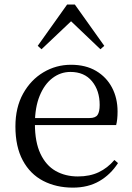

<svg xmlns="http://www.w3.org/2000/svg" viewBox="-20 -818 587 852"><path d="M303.3 14.6Q229.5 14.6 171.6 -15.4Q113.7 -45.5 81.1 -106.2Q48.4 -167 48.4 -256.8Q48.4 -341.1 82.5 -402.5Q116.6 -463.8 172.8 -497.2Q229 -530.6 294.9 -530.6Q360.2 -530.6 406.4 -503.3Q452.6 -475.9 477.1 -429.2Q501.7 -382.4 501.7 -323.2Q501.7 -286.8 495.4 -262.9H86.6V-294.2H377.3Q403.6 -294.2 413 -308.2Q422.3 -322.1 422.3 -352.3Q422.3 -416.2 388.2 -457.5Q354.2 -498.8 292.6 -498.8Q248.8 -498.8 213 -471.6Q177.1 -444.5 156 -392.8Q134.9 -341.2 134.9 -268.7Q134.9 -188 159.4 -135.9Q183.9 -83.8 226.9 -59.4Q270 -35 325.5 -35Q378.5 -35 417.8 -53.7Q457.2 -72.3 487.7 -108.1L503.6 -94.3Q471 -43.5 421 -14.4Q371 14.6 303.3 14.6ZM425.7 -599.4 268.2 -749.5H322.7L164.2 -599.4L147.4 -614.6L277.8 -797.8H312.2L442.7 -614.6Z"/></svg>

Font: Noto Serif KR ExtraLight
Style: Regular
Weight: 200
Designer: Ryoko NISHIZUKA 西塚涼子 (kana & ideographs); Frank Grießhammer (Latin, Greek & Cyrillic); Wenlong ZHANG 张文龙 (bopomofo); San
Foundry: Adobe
Version: Version 2.002-H1;hotconv 1.1.0;makeotfexe 2.6.0